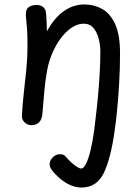

<svg xmlns="http://www.w3.org/2000/svg" viewBox="-20 -567 627 859"><path d="M345 272Q324 272 302 264Q280 256 258 239.5Q236 223 215 198Q209 190 205.5 183Q202 176 202 169Q202 157 208.5 146.5Q215 136 225.5 129.5Q236 123 248 123Q256 123 263 125.5Q270 128 276 136Q296 159 315 173Q334 187 343 187Q355 187 366 163.5Q377 140 386 101.5Q395 63 401 19Q404 -7 409 -48Q414 -89 418.5 -138Q423 -187 426 -238Q429 -289 429 -335Q429 -365 421.5 -394Q414 -423 398 -442Q382 -461 354 -461Q316 -461 277 -424Q238 -387 211 -322Q198 -291 190.5 -250Q183 -209 178.5 -161.5Q174 -114 170 -61Q168 -33 155.5 -20.5Q143 -8 124 -7Q104 -6 90.5 -19Q77 -32 78 -49Q81 -104 87 -156Q93 -208 98 -258.5Q103 -309 103 -359Q103 -408 101 -437Q99 -466 97 -482.5Q95 -499 96 -511Q98 -530 112.5 -537.5Q127 -545 144 -545Q158 -545 169.5 -538Q181 -531 185 -515Q188 -493 188.5 -469Q189 -445 190 -427Q222 -486 264.5 -516.5Q307 -547 358 -547Q401 -547 437 -527Q473 -507 495 -459.5Q517 -412 517 -328Q517 -259 513 -192Q509 -125 503.5 -70Q498 -15 493 17Q476 141 444.5 206.5Q413 272 345 272Z"/></svg>

Font: Playpen Sans
Style: Regular
Weight: 400
Designer: Laura Meseguer, Veronika Burian, José Scaglione, Kostas Bartsokas, Vera Evstafieva, Tom Grace, Yorlmar Campos
Foundry: TypeTogether
Version: Version 2.000